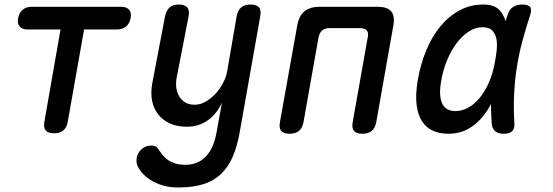

<svg xmlns="http://www.w3.org/2000/svg" viewBox="-20 -580 2440 847"><path d="M247 -450H101Q78 -450 66.5 -463.5Q55 -477 60 -500Q64 -523 79.5 -536.5Q95 -550 119 -550H515Q539 -550 550 -536.5Q561 -523 556 -500Q552 -477 536.5 -463.5Q521 -450 497 -450H351L279 -44Q275 -18 260 -5Q245 8 218 8Q192 8 181.5 -5Q171 -18 176 -44Z M936 0 959 -127Q936 -77 896.5 -49Q857 -21 804 -21Q762 -21 730.5 -35Q699 -49 678.5 -74.5Q658 -100 651 -135.5Q644 -171 652 -214L708 -508Q714 -535 728.5 -547.5Q743 -560 769 -560Q795 -560 806 -547.5Q817 -535 812 -508L760 -241Q755 -217 757.5 -195Q760 -173 770 -156Q780 -139 796.5 -128.5Q813 -118 839 -118Q865 -118 889 -132.5Q913 -147 932.5 -168.5Q952 -190 965 -216Q978 -242 982 -265L1024 -508Q1029 -535 1044 -547.5Q1059 -560 1085 -560Q1112 -560 1122.5 -547.5Q1133 -535 1128 -508L1038 0Q1027 64 1007 110.5Q987 157 955 187.5Q923 218 877 232.5Q831 247 766 247Q733 247 705.5 240Q678 233 656 221Q634 209 617.5 193.5Q601 178 591 160Q585 151 583 139.5Q581 128 583 118Q584 107 589.5 97Q595 87 603.5 79Q612 71 623 66.5Q634 62 647 62Q658 62 666 66Q674 70 679 79Q687 91 697 103.5Q707 116 720.5 125.5Q734 135 753 141Q772 147 798 147Q823 147 845 139Q867 131 885 113.5Q903 96 916 68.5Q929 41 936 0Z M1257 10Q1231 10 1220.5 -2.5Q1210 -15 1215 -42L1291 -466Q1298 -509 1322.5 -529.5Q1347 -550 1390 -550H1646Q1689 -550 1706 -529.5Q1723 -509 1715 -466L1640 -42Q1635 -15 1620 -2.5Q1605 10 1579 10Q1552 10 1541.5 -2.5Q1531 -15 1536 -42L1602 -414Q1607 -435 1598 -445.5Q1589 -456 1568 -456H1434Q1413 -456 1401 -445.5Q1389 -435 1385 -414L1319 -42Q1314 -15 1299 -2.5Q1284 10 1257 10Z M1957 10Q1921 10 1891.5 -2.5Q1862 -15 1843 -43Q1824 -71 1818 -116Q1812 -161 1823 -227Q1835 -296 1860 -357Q1885 -418 1922 -463Q1959 -508 2007 -534Q2055 -560 2112 -560Q2160 -560 2183 -536Q2202 -516 2210 -487L2218 -511Q2226 -538 2243 -549Q2260 -560 2284 -560Q2311 -560 2319 -548.5Q2327 -537 2318 -511Q2299 -453 2284 -397Q2269 -341 2260 -283.5Q2251 -226 2248 -165.5Q2245 -105 2249 -38Q2251 -14 2240 -2Q2229 10 2203 10Q2177 10 2163.5 -2Q2150 -14 2149 -38Q2146 -81 2146 -121Q2137 -104 2127 -89Q2097 -44 2055 -17Q2013 10 1957 10ZM1989 -90Q2018 -90 2045.5 -105Q2073 -120 2096 -148Q2119 -176 2136.5 -215.5Q2154 -255 2163 -305Q2168 -330 2171 -357.5Q2174 -385 2170 -407.5Q2166 -430 2152 -445Q2138 -460 2108 -460Q2078 -460 2049 -441.5Q2020 -423 1995.5 -391Q1971 -359 1952.5 -315Q1934 -271 1926 -221Q1915 -160 1930 -125Q1945 -90 1989 -90Z"/></svg>

Font: Maple Mono Medium
Style: Italic
Weight: 500
Italic angle: -10°
Monospace: yes
Designer: subframe7536
Version: Version 7.000